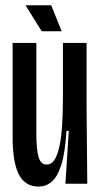

<svg xmlns="http://www.w3.org/2000/svg" viewBox="-20 -689 377 720"><path d="M124.3 10.7Q74.3 10.7 50.8 -34.7Q27.3 -80 27.3 -176V-528H116.3V-190Q116.3 -127.7 124.7 -99.8Q133 -72 155 -72Q173 -72 184.5 -90Q196 -108 203.2 -141.7Q210.3 -175.3 213.2 -222.8Q216 -270.3 216 -330V-528H304.7V-281L307.3 0H225.3L238 -198.3H229.3Q224 -113.3 209.2 -68.5Q194.3 -23.7 172.8 -6.5Q151.3 10.7 124.3 10.7ZM136.3 -571.7 75.7 -669.3H172L211.3 -571.7Z"/></svg>

Font: Bricolage Grotesque 96pt ExtraBold Condensed
Style: Regular
Weight: 800
Width: 3
Version: Version 1.001;gftools[0.9.33.dev8+g029e19f]